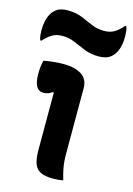

<svg xmlns="http://www.w3.org/2000/svg" viewBox="-130 -869 647 936"><g transform="rotate(15 194.0 -400.5)"><path d="M130 -111V-401L124 -402Q115 -395 104.5 -391Q94 -387 80 -387Q33 -387 33 -470Q33 -508 41 -538Q67 -543 91 -545.5Q115 -548 143 -548Q196 -548 230.5 -527Q265 -506 265 -459V-137Q265 -111 266.5 -90.5Q268 -70 272.5 -49Q277 -28 285 0Q272 3 259.5 4Q247 5 233 5Q176 5 153 -19.5Q130 -44 130 -111ZM288 -755Q317 -755 337.5 -766.5Q358 -778 382 -805H388Q392 -794 393.5 -780.5Q395 -767 395 -756Q395 -731 391.5 -713Q388 -695 383 -684Q373 -659 352.5 -643.5Q332 -628 295 -628Q255 -628 223.5 -640.5Q192 -653 163 -666Q134 -679 100 -679Q71 -679 50.5 -667.5Q30 -656 6 -630H0Q-4 -641 -5.5 -654.5Q-7 -668 -7 -678Q-7 -704 -3 -722Q1 -740 5 -750Q16 -776 36 -791Q56 -806 93 -806Q134 -806 165 -793Q196 -780 225 -767.5Q254 -755 288 -755Z"/></g></svg>

Font: Recursive Sn Csl St
Style: Bold
Weight: 700
Version: Version 1.079;hotconv 1.0.112;makeotfexe 2.5.65598; ttfautoh